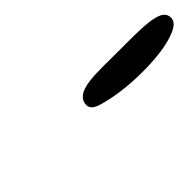

<svg xmlns="http://www.w3.org/2000/svg" viewBox="45 -1203 682 682"><g transform="rotate(-45 386.0 -861.5)"><path d="M723 -826C736 -831 778 -844 771 -878C763 -920 678 -918 550 -918C448 -918 351 -926 340 -872C333 -838 370 -831 392 -825C491 -799 646 -798 723 -826Z"/></g></svg>

Font: Venom Sans
Style: BdObl
Weight: 700
Version: Version 1.001